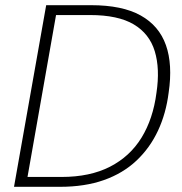

<svg xmlns="http://www.w3.org/2000/svg" viewBox="-20 -720 702 740"><path d="M34 0 158 -700H331Q451 -700 522 -660.5Q593 -621 619.5 -546Q646 -471 630 -363Q620 -283 589 -216.5Q558 -150 506 -101Q454 -52 380.5 -26Q307 0 211 0ZM86 -38H217Q327 -38 404 -77.5Q481 -117 525.5 -189.5Q570 -262 583 -362Q597 -455 576.5 -522.5Q556 -590 495.5 -626Q435 -662 327 -662H196Z"/></svg>

Font: DM Sans 12pt ExtraLight
Style: Italic
Weight: 250
Italic angle: -10°
Version: Version 4.004;gftools[0.9.30]